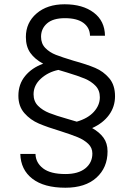

<svg xmlns="http://www.w3.org/2000/svg" viewBox="-20 -802 624 898"><path d="M75 -82H146Q147 -41 181.5 -14.5Q216 12 286 12Q346 12 379 -14.5Q412 -41 412 -84Q412 -111 392.5 -129.5Q373 -148 344 -160Q315 -172 265 -188Q202 -207 162 -224Q122 -241 94 -273Q66 -305 66 -354Q66 -408 97.5 -446.5Q129 -485 182 -504Q143 -525 122 -554.5Q101 -584 101 -629Q101 -696 151 -739Q201 -782 282 -782Q367 -782 418.5 -743Q470 -704 471 -635H401Q400 -673 370 -695Q340 -717 284 -717Q228 -717 200 -692.5Q172 -668 172 -630Q172 -598 192 -577.5Q212 -557 241.5 -545.5Q271 -534 324 -518Q386 -501 425 -484.5Q464 -468 491 -436Q518 -404 518 -352Q518 -303 490 -264.5Q462 -226 411 -203Q445 -184 464 -158Q483 -132 483 -94Q483 -18 431 29Q379 76 286 76Q186 76 131.5 34Q77 -8 75 -82ZM295 -246 339 -233Q391 -248 419 -279Q447 -310 447 -347Q447 -380 426.5 -401Q406 -422 376 -434.5Q346 -447 293 -463L253 -475Q205 -465 171 -434Q137 -403 137 -361Q137 -328 158 -307Q179 -286 210.5 -273.5Q242 -261 295 -246Z"/></svg>

Font: Sora-SIA Light
Style: Regular
Weight: 300
Designer: Jonathan Barnbrook, Julián Moncada
Foundry: Barnbrook Fonts
Version: Version 2.000